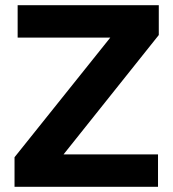

<svg xmlns="http://www.w3.org/2000/svg" viewBox="-20 -720 668 740"><path d="M48 -700H592V-585L225 -125H589V0H36V-114L405 -575H48Z"/></svg>

Font: Post Grotesk Bold
Style: Bold
Weight: 700
Version: Version 1.0